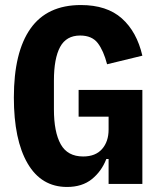

<svg xmlns="http://www.w3.org/2000/svg" viewBox="-20 -730 640 762"><path d="M411 -99H402Q383 -50 344.5 -19Q306 12 246 12Q144 12 89.5 -81.5Q35 -175 35 -343Q35 -523 101 -616.5Q167 -710 301 -710Q404 -710 463.5 -657Q523 -604 545 -509L405 -475Q391 -529 368 -559Q345 -589 298 -589Q243 -589 218.5 -543.5Q194 -498 194 -410V-296Q194 -206 221 -157.5Q248 -109 310 -109Q359 -109 385 -138.5Q411 -168 411 -216V-267H292V-373H545V0H411Z"/></svg>

Font: iA Writer Mono V
Style: Regular
Weight: 400
Designer: Mike Abbink, Paul van der Laan, Pieter van Rosmalen
Foundry: Bold Monday
Version: Version 2.000